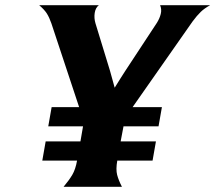

<svg xmlns="http://www.w3.org/2000/svg" viewBox="-20 -720 830 740"><path d="M404 -447Q409 -430 413 -414.5Q417 -399 422 -382Q433 -400 443.5 -416.5Q454 -433 463 -447L584 -631Q595 -648 599.5 -666Q604 -684 597 -700H790Q768 -688 753.5 -674Q739 -660 722 -637L491 -307H604L591 -233H456L445 -175H581L568 -101H432Q426 -67 431.5 -46Q437 -25 450 0H225Q246 -25 258.5 -46Q271 -67 277 -101H143L156 -175H290L300 -233H166L179 -307H285L178 -630Q170 -653 160.5 -668Q151 -683 131 -700H361Q348 -690 345 -670Q342 -650 348 -630Z"/></svg>

Font: LT Museum
Style: Bold Italic
Weight: 700
Designer: Daniel Lyons
Foundry: LyonsType
Version: Version 1.011